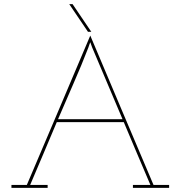

<svg xmlns="http://www.w3.org/2000/svg" viewBox="-20 -903 868 923"><path d="M209 0V-14H125Q157 -89 189 -164.5Q221 -240 253 -316H575Q607 -240 639 -164.5Q671 -89 703 -14H619V0H793V-14H718Q642 -194 566 -372.5Q490 -551 414 -732Q338 -551 261.5 -372.5Q185 -194 109 -14H35V0ZM405 -675Q408 -685 410.5 -691Q413 -697 414 -700L423 -675L569 -330H259Q296 -417 333.5 -502Q371 -587 405 -675ZM419 -750Q396 -783 374 -816.5Q352 -850 329 -883H313Q336 -850 358 -816.5Q380 -783 403 -750Z"/></svg>

Font: Josefin Slab Thin Thin
Style: Regular
Weight: 250
Version: Version 2.000